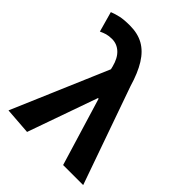

<svg xmlns="http://www.w3.org/2000/svg" viewBox="-230 -935 1068 1068"><g transform="rotate(45 304.0 -400.5)"><path d="M173.8 11.7 16.1 0 257.2 -564.7 252.9 -582.6Q239.6 -634.6 210.6 -661.5Q181.5 -688.4 142.9 -688.4Q117.7 -688.4 100.6 -683.3Q83.6 -678.2 65.5 -669.6L32 -789.2Q57.7 -799.3 85.4 -805.5Q113.1 -811.7 160 -811.7Q222.3 -811.7 267 -786.5Q311.6 -761.4 344.2 -709Q376.8 -656.6 400.8 -574.8L603.6 0H445.9L324.4 -400.6H319.6Z"/></g></svg>

Font: Noto Sans KR Thin
Style: Regular
Weight: 100
Designer: Ryoko NISHIZUKA 西塚涼子 (kana, bopomofo & ideographs); Paul D. Hunt (Latin, Greek & Cyrillic); Sandoll Communications 산돌커뮤니
Foundry: Adobe
Version: Version 2.004-H2;hotconv 1.0.118;makeotfexe 2.5.65603